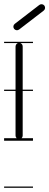

<svg xmlns="http://www.w3.org/2000/svg" viewBox="-22 -662 235 914"><path d="M-2.5 -463V-457H135V-463ZM-2.5 -235V-229H135V-235ZM-2.5 -4V8H135V-4ZM-2.5 226V232H135V226ZM69 -458C59 -458 52 -450 52 -440V-17C52 -11 55 -5 61 -2C63 -1 66 0 69 0C72 0 75 -1 78 -2C83 -5 86 -11 86 -17V-440C86 -445 85 -449 81 -453C78 -456 74 -458 69 -458ZM69 -521.5 186 -611.5C193.4 -617.2 194.8 -627.9 189.1 -635.4C183.4 -642.8 172.7 -644.2 165.3 -638.5L48.3 -548.5C40.8 -542.8 39.4 -532.1 45.2 -524.6C50.9 -517.2 61.6 -515.8 69 -521.5Z"/></svg>

Font: LetsTraceRuled
Style: Medium
Weight: 500
Version: Version 003.000